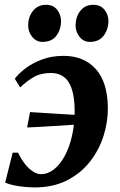

<svg xmlns="http://www.w3.org/2000/svg" viewBox="-20 -788 510 818"><path d="M251 -550Q337.5 -550 388 -494Q438.5 -438 439.5 -328Q440 -268.5 421 -208.5Q402 -148.5 363 -99Q324 -49.5 265.2 -19.5Q206.5 10.5 128 10.5Q108 10.5 84.5 8.2Q61 6 39.2 1.5Q17.5 -3 2 -10L34 -137.5H57Q69.5 -111 85.8 -90.2Q102 -69.5 119.8 -57.8Q137.5 -46 154 -46Q184 -46 210 -66.5Q236 -87 256 -124Q276 -161 287.2 -211Q298.5 -261 298 -320Q297 -399.5 272.2 -438.2Q247.5 -477 197 -477Q153 -477 122.2 -458.8Q91.5 -440.5 66 -415.5L43 -452.5Q58 -473 87.2 -495.8Q116.5 -518.5 158 -534.2Q199.5 -550 251 -550ZM95.5 -245 108 -310.5Q163.5 -307 214.8 -303.8Q266 -300.5 326 -297L317.5 -258Q253.5 -254 200.2 -250.5Q147 -247 95.5 -245ZM161 -609.5Q134.5 -609.5 117 -631.2Q99.5 -653 100 -681Q100.5 -717 121 -742.2Q141.5 -767.5 175.5 -767.5Q207.5 -767.5 223.8 -746Q240 -724.5 240 -698.5Q240 -662 220.2 -635.8Q200.5 -609.5 161 -609.5ZM363 -609.5Q336 -609.5 318.8 -631.2Q301.5 -653 302 -681Q302.5 -717 322.5 -742.2Q342.5 -767.5 377.5 -767.5Q409 -767.5 425.5 -746Q442 -724.5 442 -698.5Q441.5 -662 421.5 -635.8Q401.5 -609.5 363 -609.5Z"/></svg>

Font: Merriweather 60pt
Style: Bold Italic
Weight: 700
Italic angle: -7.8°
Version: Version 2.101